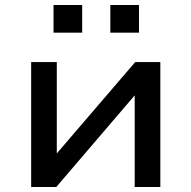

<svg xmlns="http://www.w3.org/2000/svg" viewBox="-20 -744 762 764"><path d="M104 0V-497H206V-130H203L518 -497H618V0H516V-368H519L204 0ZM419 -614V-724H533V-614ZM193 -614V-724H307V-614Z"/></svg>

Font: Nunito Sans 7pt SemiExpanded Medium
Style: Regular
Weight: 500
Width: 6
Designer: Vernon Adams
Foundry: Vernon Adams
Version: Version 3.101;gftools[0.9.27]